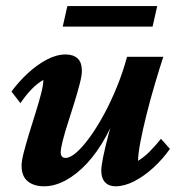

<svg xmlns="http://www.w3.org/2000/svg" viewBox="-20 -620 602 647"><path d="M201.2 -436.5Q226.6 -436.5 241.2 -423.3Q255.9 -410.2 255.9 -380.9Q255.9 -365.2 248.5 -336.9Q241.2 -308.6 230.5 -273.9Q219.7 -239.3 209 -206.1Q198.2 -172.9 191.4 -146Q184.6 -119.1 184.6 -106.4Q184.6 -97.7 188.5 -92.8Q192.4 -87.9 201.2 -87.9Q216.8 -87.9 238.3 -106.9Q259.8 -126 283.7 -159.2Q307.6 -192.4 331.1 -235.8Q354.5 -279.3 374.5 -328.6Q394.5 -377.9 408.2 -428.7H530.3Q516.6 -386.7 501.5 -335.4Q486.3 -284.2 473.6 -233.4Q460.9 -182.6 453.1 -141.6Q445.3 -100.6 445.3 -78.1Q464.8 -89.8 483.9 -108.9Q502.9 -127.9 522.5 -152.3L552.7 -118.2Q528.3 -84 497.1 -55.2Q465.8 -26.4 432.6 -9.3Q399.4 7.8 369.1 7.8Q346.7 7.8 334 -5.9Q321.3 -19.5 321.3 -44.9Q321.3 -59.6 327.6 -91.3Q334 -123 346.7 -170.9Q359.4 -218.8 380.9 -283.2H387.7Q367.2 -214.8 337.4 -160.6Q307.6 -106.4 272.9 -69.3Q238.3 -32.2 201.2 -12.2Q164.1 7.8 128.9 7.8Q93.8 7.8 73.2 -9.3Q52.7 -26.4 52.7 -61.5Q52.7 -78.1 60.1 -106.4Q67.4 -134.8 78.1 -169.9Q88.9 -205.1 100.1 -240.7Q111.3 -276.4 118.7 -305.2Q126 -334 126 -350.6Q105.5 -338.9 86.9 -319.8Q68.4 -300.8 48.8 -272.5L18.6 -311.5Q43 -344.7 74.2 -373.5Q105.5 -402.3 138.2 -419.4Q170.9 -436.5 201.2 -436.5ZM207 -599.6H509.8L494.1 -530.3H191.4Z"/></svg>

Font: Crimson Pro ExtraLight
Style: Bold Italic
Weight: 700
Italic angle: -12°
Version: Version 1.002